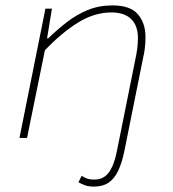

<svg xmlns="http://www.w3.org/2000/svg" viewBox="-20 -510 640 710"><path d="M328 180Q307 180 294 175Q281 170 270 164L282 140Q291 146 301 150Q311 154 330 154Q363 154 382.5 127.5Q402 101 412 50L480 -288Q485 -311 487.5 -330Q490 -349 490 -370Q490 -415 465 -439.5Q440 -464 392 -464Q329 -464 268.5 -426.5Q208 -389 146 -324L80 0H52L148 -478H172L154 -368H158Q191 -400 227 -428Q263 -456 304.5 -473Q346 -490 396 -490Q462 -490 490 -457Q518 -424 518 -374Q518 -350 515.5 -330.5Q513 -311 508 -290L440 48Q431 92 417 121.5Q403 151 381.5 165.5Q360 180 328 180Z"/></svg>

Font: Source Code Pro ExtraLight ExtraLight
Style: Italic
Weight: 250
Italic angle: -11°
Monospace: yes
Version: Version 1.016;hotconv 1.0.116;makeotfexe 2.5.65601